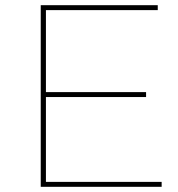

<svg xmlns="http://www.w3.org/2000/svg" viewBox="-20 -720 685 740"><path d="M137 -700H588V-681H157V-19H603V0H137ZM152 -365H543V-346H152Z"/></svg>

Font: iiserrat Thin
Style: Regular
Weight: 100
Designer: Akira Ohta
Foundry: Akira Ohta
Version: Version 1.200;Glyphs 3.3.1 (3343)